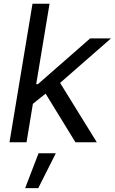

<svg xmlns="http://www.w3.org/2000/svg" viewBox="-20 -747 603 1008"><path d="M29.8 0H119.3L152.7 -202.1L219.5 -255.3L376.1 0H488.3L295.5 -311.8L562.9 -545.5H453.5L179.3 -305.4H170.1L240.1 -727.3H150.6ZM111.9 240.8H180.8L273.1 57.5H182.5Z"/></svg>

Font: Margiela Sans Text
Style: Italic
Weight: 400
Italic angle: -9.39999°
Designer: Stefan Endress, Andreas Faust
Version: Version 1.100;FEAKit 1.0